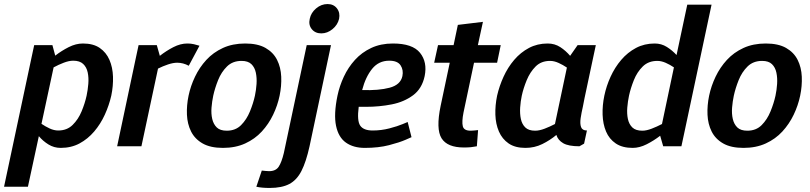

<svg xmlns="http://www.w3.org/2000/svg" viewBox="-60 -723 4005 949"><path d="M228 -78Q271 -78 299 -105.5Q327 -133 343.5 -173Q360 -213 368 -250Q374 -278 376.5 -308.5Q379 -339 373.5 -365Q368 -391 351 -407Q334 -423 302 -423Q281 -423 255 -413Q229 -403 205 -390L145 -111Q164 -98 185.5 -88Q207 -78 228 -78ZM199 -500 213 -448Q244 -472 279.5 -490Q315 -508 350 -508Q401 -508 433 -486Q465 -464 481 -427Q497 -390 498.5 -344Q500 -298 490 -250Q479 -202 458 -156Q437 -110 405.5 -73Q374 -36 333 -14Q292 8 240 8Q207 8 179.5 -9Q152 -26 132 -50L78 200H-40L94 -430L109 -500Z M873 -398Q845 -413 816 -413Q796 -413 770.5 -404.5Q745 -396 721 -384L639 0H519L610 -430L625 -500H715L730 -447Q762 -472 797 -490Q832 -508 866 -508H867Q883 -508 898.5 -504.5Q914 -501 926 -497Z M872 -250Q882 -298 904 -344Q926 -390 960 -427Q994 -464 1042 -486Q1090 -508 1152 -508Q1214 -508 1252.5 -486Q1291 -464 1309.5 -427Q1328 -390 1330 -344Q1332 -298 1322 -250Q1312 -202 1290 -156Q1268 -110 1234 -73Q1200 -36 1152 -14Q1104 8 1042 8Q980 8 941.5 -14Q903 -36 884.5 -73Q866 -110 864 -156Q862 -202 872 -250ZM994 -250Q988 -222 985.5 -191.5Q983 -161 989 -135Q995 -109 1011.5 -93Q1028 -77 1061 -77Q1104 -77 1131.5 -104.5Q1159 -132 1175.5 -172.5Q1192 -213 1200 -250Q1206 -278 1208 -308Q1210 -338 1204.5 -364Q1199 -390 1182.5 -406Q1166 -422 1134 -422Q1090 -422 1062 -394.5Q1034 -367 1018 -327Q1002 -287 994 -250Z M1528 -558Q1498 -558 1481 -579Q1464 -600 1471 -630Q1477 -660 1502.5 -681.5Q1528 -703 1559 -703Q1589 -703 1605.5 -681.5Q1622 -660 1616 -630Q1609 -600 1583.5 -579Q1558 -558 1528 -558ZM1576 -500 1470 0Q1453 77 1430 122Q1407 167 1370 186.5Q1333 206 1273 206Q1234 206 1207 200L1234 120Q1245 121 1253 122Q1261 123 1270 123Q1303 123 1317.5 101Q1332 79 1343 33L1456 -500Z M1864 -423Q1812 -423 1779.5 -383Q1747 -343 1730 -278Q1812 -275 1866 -289.5Q1920 -304 1929 -347Q1935 -377 1920 -400Q1905 -423 1864 -423ZM1955 -120 1974 -45Q1974 -45 1944.5 -32Q1915 -19 1863 -5.5Q1811 8 1743 8Q1687 8 1650 -18Q1613 -44 1601 -101Q1589 -158 1608 -250Q1618 -298 1639.5 -344Q1661 -390 1694.5 -427Q1728 -464 1775 -486Q1822 -508 1882 -508Q1979 -508 2016 -462Q2053 -416 2039 -347Q2026 -285 1981.5 -252Q1937 -219 1876 -207Q1815 -195 1749 -195H1713Q1704 -126 1720.5 -102Q1737 -78 1782 -78Q1825 -78 1865 -88.5Q1905 -99 1930 -109.5Q1955 -120 1955 -120Z M2303 -80 2297 0Q2282 3 2267.5 4.5Q2253 6 2233 6Q2151 6 2122.5 -39.5Q2094 -85 2118 -200L2163 -413H2086L2105 -500H2182L2203 -600L2327 -615L2302 -500H2415L2397 -413H2283L2231 -167Q2222 -121 2227.5 -99Q2233 -77 2266 -77Q2275 -77 2283.5 -78Q2292 -79 2303 -80Z M2659 -422Q2615 -422 2587.5 -394.5Q2560 -367 2543.5 -327Q2527 -287 2519 -250Q2513 -222 2511 -191.5Q2509 -161 2514.5 -135Q2520 -109 2536.5 -93Q2553 -77 2585 -77Q2606 -77 2632 -87Q2658 -97 2683 -110L2742 -389Q2723 -402 2701 -412Q2679 -422 2659 -422ZM2804 0Q2750 0 2724 -15Q2698 -30 2690 -56Q2659 -30 2620.5 -11Q2582 8 2537 8Q2486 8 2454 -14Q2422 -36 2406 -73Q2390 -110 2388.5 -156Q2387 -202 2397 -250Q2408 -298 2429 -344Q2450 -390 2481.5 -427Q2513 -464 2554.5 -486Q2596 -508 2647 -508Q2682 -508 2709.5 -490Q2737 -472 2758 -447L2795 -500H2885L2870 -430L2829 -237L2821 -196Q2814 -166 2810 -139Q2806 -112 2812 -95Q2818 -78 2841 -78L2827 -13Z M3189 -422Q3145 -422 3117 -394.5Q3089 -367 3073 -327Q3057 -287 3049 -250Q3043 -222 3040.5 -191.5Q3038 -161 3043.5 -135Q3049 -109 3065.5 -93Q3082 -77 3115 -77Q3135 -77 3161 -87Q3187 -97 3212 -110L3271 -390Q3252 -403 3230.5 -412.5Q3209 -422 3189 -422ZM3337 -700H3457L3323 -70L3308 0H3218L3203 -52Q3172 -28 3136.5 -10Q3101 8 3067 8Q3016 8 2983.5 -14Q2951 -36 2935.5 -73Q2920 -110 2918.5 -156Q2917 -202 2927 -250Q2937 -298 2958 -344Q2979 -390 3010.5 -427Q3042 -464 3083.5 -486Q3125 -508 3176 -508Q3209 -508 3236 -491Q3263 -474 3284 -451Z M3445 -250Q3455 -298 3477 -344Q3499 -390 3533 -427Q3567 -464 3615 -486Q3663 -508 3725 -508Q3787 -508 3825.5 -486Q3864 -464 3882.5 -427Q3901 -390 3903 -344Q3905 -298 3895 -250Q3885 -202 3863 -156Q3841 -110 3807 -73Q3773 -36 3725 -14Q3677 8 3615 8Q3553 8 3514.5 -14Q3476 -36 3457.5 -73Q3439 -110 3437 -156Q3435 -202 3445 -250ZM3567 -250Q3561 -222 3558.5 -191.5Q3556 -161 3562 -135Q3568 -109 3584.5 -93Q3601 -77 3634 -77Q3677 -77 3704.5 -104.5Q3732 -132 3748.5 -172.5Q3765 -213 3773 -250Q3779 -278 3781 -308Q3783 -338 3777.5 -364Q3772 -390 3755.5 -406Q3739 -422 3707 -422Q3663 -422 3635 -394.5Q3607 -367 3591 -327Q3575 -287 3567 -250Z"/></svg>

Font: Epunda Sans SemiBold
Style: Italic
Weight: 600
Italic angle: -12.0243°
Designer: Simon Atzbach
Foundry: typofactur
Version: Version 2.204; ttfautohint (v1.8.4.7-5d5b)